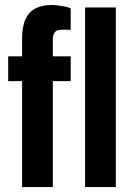

<svg xmlns="http://www.w3.org/2000/svg" viewBox="-20 -754 536 774"><path d="M69 0V-427H13V-527H69V-598Q69 -647 83 -677Q97 -707 124 -720.5Q151 -734 190 -734Q200 -734 214 -732Q228 -730 242 -727.5Q256 -725 265 -720V-634H226Q208 -634 200.5 -623.5Q193 -613 193 -595V-527H265V-427H193V0ZM323 0V-724H447V0Z"/></svg>

Font: Archivo Condensed
Style: Bold
Weight: 700
Width: 3
Designer: Hector Gatti
Foundry: Omnibus-Type
Version: Version 2.001